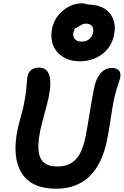

<svg xmlns="http://www.w3.org/2000/svg" viewBox="-20 -1120 743 1153"><path d="M459 -752Q398.9 -752 356.7 -779.3Q314.5 -806.6 298.1 -851.3Q281.7 -896 293 -949.2Q305.7 -1012.7 357.9 -1056.4Q410.2 -1100.1 474.1 -1100.1Q490.2 -1100.1 508.8 -1092.8Q598.1 -1091.3 639.4 -1039.8Q680.7 -988.3 665 -911.1Q650.4 -837.4 593.3 -794.7Q536.1 -752 459 -752ZM420.9 -925.8Q416 -900.4 429.7 -885.3Q443.4 -870.1 470.2 -870.1Q497.6 -870.1 515.9 -884.8Q534.2 -899.4 539.1 -925.8Q543.5 -948.7 532.2 -963.4Q521 -978 497.1 -978Q481.4 -978 468.8 -970.9Q456.1 -963.9 446.8 -957Q437.5 -950.2 430.2 -950.2Q423.8 -937.5 420.9 -925.8ZM316.9 13.2Q168.5 13.2 110.1 -80.6Q51.8 -174.3 85 -339.8Q90.8 -367.7 104.7 -418.2Q118.7 -468.8 122.1 -486.8Q135.3 -549.8 138.7 -597.2Q142.1 -644.5 145 -660.2Q156.2 -713.9 214.8 -713.9Q308.1 -713.9 272 -534.2Q265.6 -504.9 246.6 -434.6Q227.5 -364.3 221.2 -334Q211.4 -284.7 210.7 -247.3Q210 -210 217.3 -186Q224.6 -162.1 240.2 -147.2Q255.9 -132.3 276.1 -126.2Q296.4 -120.1 324.2 -120.1Q393.6 -120.1 434.3 -162.1Q475.1 -204.1 494.1 -300.8Q505.4 -358.4 519.5 -446.5Q533.7 -534.7 544.9 -589.8Q555.7 -646.5 583.3 -679.2Q610.8 -711.9 651.9 -711.9Q680.2 -711.9 693.6 -697.3Q707 -682.6 702.1 -653.8Q700.2 -644.5 686.3 -603Q672.4 -561.5 663.1 -516.1Q656.2 -481.9 644.3 -404.1Q632.3 -326.2 624 -284.2Q565.4 13.2 316.9 13.2Z"/></svg>

Font: Shantell Sans Normal
Style: Italic
Weight: 600
Italic angle: -11.31°
Designer: Stephen Nixon, Anya Danilova, Shantell Martin
Foundry: Arrow Type
Version: Version 1.006;[559af2be0]